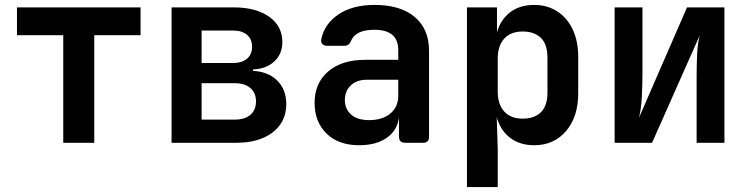

<svg xmlns="http://www.w3.org/2000/svg" viewBox="-20 -580 3040 780"><path d="M237 0V-437H49V-550H551V-437H363V0Z M677 0V-550H929Q1020 -550 1073.5 -512Q1127 -474 1127 -409Q1127 -361 1094.5 -330.5Q1062 -300 1008 -298V-292Q1070 -289 1106.5 -252.5Q1143 -216 1143 -157Q1143 -85 1088 -42.5Q1033 0 941 0ZM799 -324H926Q963 -324 983.5 -341.5Q1004 -359 1004 -390Q1004 -421 983.5 -438.5Q963 -456 926 -456H799ZM799 -94H933Q974 -94 997 -113.5Q1020 -133 1020 -168Q1020 -203 997 -222.5Q974 -242 933 -242H799Z M1439 10Q1355 10 1306.5 -37.5Q1258 -85 1258 -162Q1258 -242 1313 -289.5Q1368 -337 1464 -337H1598V-376Q1598 -459 1501 -459Q1426 -459 1407 -416Q1399 -394 1380 -394H1309Q1296 -394 1289.5 -401Q1283 -408 1285 -420Q1298 -483 1355 -521.5Q1412 -560 1502 -560Q1607 -560 1665 -511Q1723 -462 1723 -373V-25Q1723 0 1699 0H1626Q1601 0 1601 -25V-103Q1594 -50 1551 -20Q1508 10 1439 10ZM1479 -92Q1534 -92 1566 -119Q1598 -146 1598 -191V-256H1470Q1429 -256 1405 -233Q1381 -210 1381 -174Q1381 -137 1406.5 -114.5Q1432 -92 1479 -92Z M1877 180V-550H1999V-449Q2014 -501 2053 -530.5Q2092 -560 2150 -560Q2203 -560 2243.5 -534Q2284 -508 2306.5 -460.5Q2329 -413 2329 -350V-201Q2329 -106 2280 -48Q2231 10 2150 10Q2092 10 2052.5 -20Q2013 -50 1998 -104L2002 26V180ZM2103 -98Q2151 -98 2177.5 -124Q2204 -150 2204 -204V-346Q2204 -400 2177.5 -426Q2151 -452 2103 -452Q2055 -452 2028.5 -423Q2002 -394 2002 -341V-209Q2002 -156 2028.5 -127Q2055 -98 2103 -98Z M2477 0V-550H2590V-284Q2590 -239 2587.5 -188.5Q2585 -138 2576 -102L2771 -550H2923V0H2810V-267Q2810 -311 2812 -358Q2814 -405 2823 -437L2629 0Z"/></svg>

Font: Pitagon Sans Mono
Style: Bold
Weight: 700
Monospace: yes
Designer: Travis Tran
Foundry: Pitagon
Version: Version 1.001; ttfautohint (v1.8.4.7-5d5b);gftools[0.9.26]